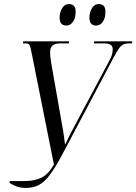

<svg xmlns="http://www.w3.org/2000/svg" viewBox="-20 -918 673 947"><path d="M27 -16 28 -25H102Q151 -25 185 -42Q219 -59 246 -106L141 -632Q135 -664 131.5 -679Q128 -694 123 -699Q118 -704 107 -704H93L95 -714H321L319 -704H279Q251 -704 239 -693.5Q227 -683 227 -660Q227 -650 228.5 -637.5Q230 -625 232 -610L288 -292Q292 -272 295 -248Q298 -224 301 -204Q309 -221 316 -235.5Q323 -250 333 -269L521 -622Q536 -649 536 -676Q536 -704 494 -704H443L445 -714H633L630 -704H616Q600 -704 588.5 -699Q577 -694 566 -678Q555 -662 538 -630L300 -180Q260 -103 230.5 -62Q201 -21 172.5 -6Q144 9 106 9Q81 9 60.5 1Q40 -7 27 -16ZM454 -792Q439 -792 430 -801Q421 -810 421 -832Q421 -855 433 -876.5Q445 -898 467 -898Q482 -898 491 -889.5Q500 -881 500 -859Q500 -829 487 -810.5Q474 -792 454 -792ZM307 -792Q292 -792 283 -801Q274 -810 274 -832Q274 -855 286 -876.5Q298 -898 320 -898Q335 -898 344 -889.5Q353 -881 353 -860Q353 -829 340 -810.5Q327 -792 307 -792Z"/></svg>

Font: Noto Serif Display ExtraCondensed
Style: Italic
Weight: 400
Width: 2
Italic angle: -12°
Designer: Monotype Design Team
Foundry: Monotype Imaging Inc.
Version: Version 2.009